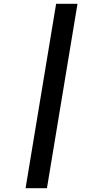

<svg xmlns="http://www.w3.org/2000/svg" viewBox="-20 -843 540 1006"><path d="M114 143 274 -823H386L226 143Z"/></svg>

Font: Iosevka Web
Style: Bold Italic
Weight: 700
Italic angle: -9°
Monospace: yes
Designer: Belleve Invis
Foundry: Belleve Invis
Version: Version 28.0.3; ttfautohint (v1.8.3)